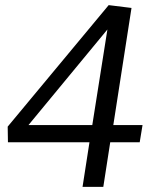

<svg xmlns="http://www.w3.org/2000/svg" viewBox="-20 -729 598 749"><path d="M422 -241H536L525 -174H410L383 0H302L329 -174H11L10 -235L404 -709L493 -698ZM91 -241H340L399 -614Z"/></svg>

Font: Bitter Pro
Style: Italic
Weight: 400
Italic angle: -9°
Designer: Sol Matas, and Bitter project Authors
Foundry: Sol Matas
Version: Version 1.010